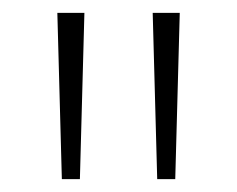

<svg xmlns="http://www.w3.org/2000/svg" viewBox="-20 -734 368 298"><path d="M111 -714H69L76 -456H104ZM259 -714H217L224 -456H252Z"/></svg>

Font: Noto Sans Lao UI SemCond ExtLt
Style: Regular
Weight: 200
Width: 4
Designer: Monotype Design Team
Foundry: Monotype Imaging Inc.
Version: Version 2.000